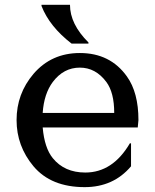

<svg xmlns="http://www.w3.org/2000/svg" viewBox="-20 -767 644 797"><path d="M152.3 -747.1H270.5Q270.5 -667 347.2 -590.8V-585.9H277.3Q185.5 -656.7 152.3 -742.2ZM523.9 -171.9V-76.7Q450.7 9.8 331.5 9.8Q191.9 9.8 119.1 -76.7Q48.8 -160.6 48.8 -268.6Q48.8 -377.9 119.1 -460.4Q193.4 -546.9 311.5 -546.9Q437.5 -546.9 506.8 -449.7Q554.7 -382.8 554.7 -268.6L551.8 -237.8H157.2Q164.6 -152.8 199.2 -110.4Q247.6 -50.8 334 -50.8Q447.8 -50.8 519 -171.9ZM157.2 -298.3H454.1Q454.1 -382.8 421.4 -426.8Q377 -486.3 311.5 -486.3Q244.1 -486.3 199.2 -426.8Q162.6 -377.9 157.2 -298.3Z"/></svg>

Font: Classica
Style: Book
Weight: 400
Version: Version 1.001